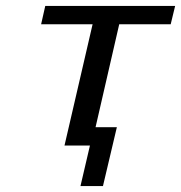

<svg xmlns="http://www.w3.org/2000/svg" viewBox="-20 -492 612 649"><path d="M119 -410 133 -472H572L557 -410H383L303 -62H375L328 137H252L284 0H198L293 -410Z"/></svg>

Font: Coval
Style: Book Italic
Weight: 350
Foundry: Context Ltd
Version: Version 001.000